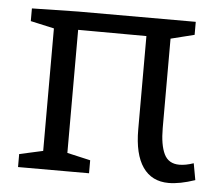

<svg xmlns="http://www.w3.org/2000/svg" viewBox="-44 -576 719 633"><g transform="rotate(5 315.5 -259.5)"><path d="M37 0V-43L132 -64L115 -39V-490L136 -461L37 -483V-525L190 -528H579V-485L483 -461L501 -489V-170Q501 -114 515.5 -84Q530 -54 566 -54Q587 -54 613 -63L623 -8Q573 9 536 9Q480 9 450.5 -33.5Q421 -76 421 -158V-490L444 -467L173 -468L195 -490V-39L180 -64L272 -43V0Z"/></g></svg>

Font: Pack4
Style: Regular
Weight: 400
Version: Version 2.002